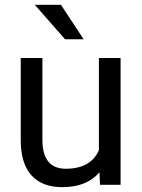

<svg xmlns="http://www.w3.org/2000/svg" viewBox="-20 -770 591 800"><path d="M394.5 -52.2Q341.8 9.8 239.7 9.8Q155.3 9.8 111.1 -39.3Q66.9 -88.4 66.4 -184.6V-528.3H156.7V-187Q156.7 -66.9 254.4 -66.9Q357.9 -66.9 392.1 -144V-528.3H482.4V0H396.5ZM328.6 -606.4H251L125 -750H233.9Z"/></svg>

Font: SteelSelectRoboto
Style: Roboto-Regular
Weight: 400
Designer: Google
Version: Version 2.137; 2017